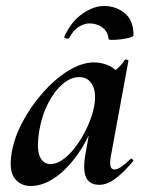

<svg xmlns="http://www.w3.org/2000/svg" viewBox="-20 -607 484 640"><path d="M83 13Q49 13 29.5 -11.5Q10 -36 18 -91Q25 -142 52.5 -195.5Q80 -249 120.5 -295.5Q161 -342 206.5 -370.5Q252 -399 294 -399Q314 -399 335 -391.5Q356 -384 371.5 -367.5Q387 -351 389 -324L329 -357Q346 -359 364.5 -373Q383 -387 396 -407Q398 -410 403.5 -408Q409 -406 408 -404L350 -89Q341 -42 361 -42Q371 -42 385 -51.5Q399 -61 415 -77Q418 -80 422 -76Q426 -72 423 -69Q392 -32 364.5 -11.5Q337 9 311 9Q279 9 267.5 -14.5Q256 -38 264 -89L289 -229L310 -246Q286 -164 248 -106Q210 -48 167 -17.5Q124 13 83 13ZM147 -60Q171 -60 195 -79Q219 -98 239.5 -128Q260 -158 274.5 -191.5Q289 -225 294 -253Q302 -298 288 -324Q274 -350 244 -350Q216 -350 189 -327Q162 -304 141 -264Q120 -224 111 -172Q101 -109 113 -84.5Q125 -60 147 -60ZM342 -477Q339 -503 320.5 -516Q302 -529 278 -529Q261 -529 242.5 -517.5Q224 -506 211 -481Q207 -476 200 -479Q193 -482 194 -484Q217 -535 254.5 -561Q292 -587 326 -587Q367 -587 396 -563Q425 -539 425 -490Q425 -485 412.5 -481.5Q400 -478 383.5 -476Q367 -474 354.5 -474Q342 -474 342 -477Z"/></svg>

Font: Cormorant
Style: Bold Italic
Weight: 700
Italic angle: -10°
Designer: Christian Thalmann (Catharsis Fonts)
Foundry: Catharsis Fonts
Version: Version 4.000